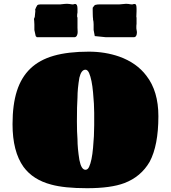

<svg xmlns="http://www.w3.org/2000/svg" viewBox="-20 -967 899 1011"><path d="M250 5Q154 -20 104 -88Q46 -169 46 -313Q46 -416 69 -488Q92 -560 140 -606Q188 -652 263.5 -673.5Q339 -695 448 -695Q533 -695 608 -669Q700 -636 751 -568Q814 -487 814 -355Q814 -201 768 -115Q722 -36 635 -3Q564 24 438 24Q319 24 250 5ZM449 -88Q464 -120 470 -189Q476 -252 476 -308V-348V-373Q476 -417 470 -480Q464 -548 449 -583Q441 -600 430 -600Q408 -600 398 -558Q388 -500 388 -453Q385 -413 385 -328Q385 -271 388 -234Q388 -187 398 -125Q408 -73 430 -73Q442 -73 449 -88ZM168 -777 161 -809V-838L160 -858L159 -864Q159 -872 163 -877L166 -908V-911L165 -916Q169 -928 176 -939Q181 -944 194 -944H298Q323 -947 333 -947Q343 -947 346 -946Q349 -946 352 -945Q355 -944 359 -944H366Q368 -944 369.5 -945Q371 -946 373 -946H376Q388 -946 388 -921V-901Q386 -893 386 -881Q386 -880 386.5 -878Q387 -876 388 -874V-864V-852V-842V-821Q389 -813 389 -798Q389 -788 385 -780Q381 -772 373 -771H174ZM479 -777 473 -809V-838Q473 -854 470 -864V-869Q469 -871 469 -877Q469 -881 468.5 -890.5Q468 -900 468 -918Q468 -919 468.5 -920Q469 -921 468 -922V-926Q470 -928 473.5 -933.5Q477 -939 481 -941Q492 -944 506 -944H610Q637 -947 644 -947Q654 -947 658 -946Q660 -946 663 -945Q666 -944 671 -944H678Q680 -944 681.5 -945Q683 -946 685 -946H688Q695 -946 697 -939.5Q699 -933 699 -921V-908L698 -881Q698 -880 698 -878Q698 -876 699 -874V-864V-852V-842L698 -831V-821Q698 -813 699 -811Q701 -803 701 -798Q701 -772 685 -771H538Z"/></svg>

Font: Sigmar One
Style: Regular
Weight: 400
Designer: Vernon Adams
Foundry: Vernon Adams
Version: Version 2.000